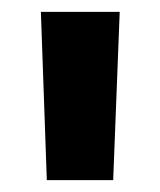

<svg xmlns="http://www.w3.org/2000/svg" viewBox="-20 -720 270 324"><path d="M49 -700H182L171 -416H59Z"/></svg>

Font: Montserrat Alternates
Style: Bold
Weight: 700
Designer: Julieta Ulanovsky
Foundry: Julieta Ulanovsky
Version: Version 7.200